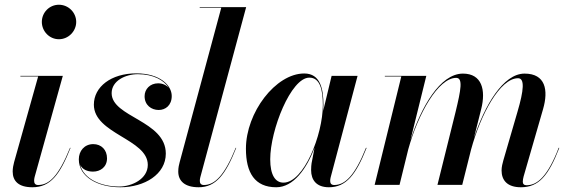

<svg xmlns="http://www.w3.org/2000/svg" viewBox="-20 -780 2403 810"><path d="M156.5 -687.5C156.5 -648.5 188 -614.5 228.5 -614.5C269 -614.5 301.5 -648.5 301.5 -687.5C301.5 -727 269 -760 228.5 -760C188 -760 156.5 -727 156.5 -687.5ZM277.5 -156 275.5 -156.5C226.5 -36 187 0.5 140.5 0.5C128 0.5 124 -7.5 124 -17.5C124 -22 124.5 -27.5 126 -33L245 -460H66V-457.5H141L39.5 -96C36.5 -85 33.5 -70 33.5 -56.5C33.5 -16 58.5 10 116.5 10C193 10 232.5 -43 277.5 -156Z M679.5 -132C679.5 -271.5 451 -285.5 451 -387C451 -439 509 -467 561.5 -467C627.5 -467 673 -441 692 -409C682 -421 666 -428.5 647 -428.5C613 -428.5 590 -404 590 -374C590 -336.5 618.5 -316 649.5 -316C678 -316 704.5 -335.5 704.5 -375C704.5 -419.5 655.5 -470.5 555 -470.5C448.5 -470.5 376 -413.5 376 -338.5C376 -215 603.5 -193.5 603.5 -84.5C603.5 -25 536.5 7 482.5 7C406 7 333 -25 318 -85C327 -65.5 348 -56 372.5 -56C403.5 -56 431.5 -75.5 431.5 -112C431.5 -148 407.5 -172 373.5 -172C336 -172 312.5 -143 312.5 -108C312.5 -33.5 392.5 10 488 10C589.5 10 679.5 -44.5 679.5 -132Z M976.5 -156 974.5 -156.5C926 -36.5 884.5 0.5 840 0.5C828 0.5 823 -6.5 823 -16.5C823 -20.5 823.5 -27 825 -32L1018.5 -750H822.5V-747.5H913.5L738 -96C735.5 -87 732 -73 732 -56.5C732 -16.5 759.5 10 818 10C890.5 10 931.5 -43 976.5 -156Z M1344.5 -337C1344.5 -405 1331.5 -470 1263.5 -470C1143 -470 1017.5 -305.5 1017.5 -152.5C1017.5 -51.5 1054.5 10 1145.5 10C1218 10 1273.5 -68 1307 -156.5L1294.5 -91.5C1293.5 -84.5 1292.5 -75 1292.5 -62.5C1292.5 -20 1315.5 10 1367.5 10C1440.5 10 1481.5 -43 1526.5 -156L1524 -156.5C1476 -36.5 1434.5 0.5 1390 0.5C1377.5 0.5 1373 -6.5 1373 -16.5C1373 -21 1373.5 -26.5 1375 -32L1488.5 -460H1379L1343.5 -312.5C1344 -321 1344.5 -329 1344.5 -337ZM1342 -337.5C1342 -210.5 1261.5 -9.5 1176 -9.5C1141.5 -9.5 1120 -41.5 1120 -108C1120 -231.5 1207.5 -452.5 1285 -452.5C1329.5 -452.5 1342 -403 1342 -337.5Z M1930 0 1967.5 -149.5C2008 -298 2089.5 -450 2165.5 -450C2194.5 -450 2190 -399.5 2163 -308L2103.5 -103.5C2100 -91.5 2096 -75.5 2096 -61C2096 -19.5 2120 10 2177.5 10C2252.5 10 2293.5 -38 2339.5 -156L2337 -156.5C2290 -34.5 2246 1.5 2201.5 1.5C2191 1.5 2185.5 -4 2185.5 -13C2185.5 -19.5 2187 -28.5 2189 -35.5L2271 -319.5C2294.5 -400.5 2281 -469.5 2193 -469.5C2102 -469.5 2024.5 -333.5 1979.5 -198.5L2010 -319.5C2030.5 -400.5 2013 -469.5 1933 -469.5C1836 -469.5 1756 -326 1711.5 -188.5L1778.5 -460H1603.5V-457.5H1673L1560.5 0H1665.5L1702.5 -150.5C1743.5 -299 1828.5 -451.5 1904.5 -451.5C1934 -451.5 1924.5 -401 1902 -308L1825.5 0Z"/></svg>

Font: Bodoni* 72pt Medium
Style: Italic
Weight: 500
Italic angle: -13°
Version: Version 2.3